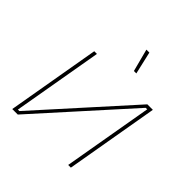

<svg xmlns="http://www.w3.org/2000/svg" viewBox="-191 -865 1010 1010"><g transform="rotate(45 314.0 -360.0)"><path d="M141 -520H161L74 -19H85L536 -520H577L487 0H467L554 -501H543L92 0H51ZM329 -720H351L380 -594H362Z"/></g></svg>

Font: Fixel Italic Variable Display Thin
Style: Italic
Weight: 100
Italic angle: -10°
Designer: AlfaBravo + MacPaw
Foundry: Kyrylo Tkachov, Marchela Mozhyna, Serhii Makarenko, Maria Weinstein, Zakhar Kryvoshyya
Version: Version 1.210;Glyphs 3.2 (3217)